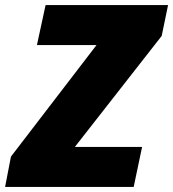

<svg xmlns="http://www.w3.org/2000/svg" viewBox="-65 -734 680 754"><path d="M-45 0H460L493 -157H229L570 -593L595 -714H114L80 -557H314L-22 -119Z"/></svg>

Font: Noto Sans UI Black
Style: Italic
Weight: 900
Italic angle: -372°
Designer: Monotype Design Team
Foundry: Monotype Imaging Inc.
Version: Version 1.901